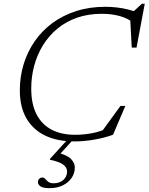

<svg xmlns="http://www.w3.org/2000/svg" viewBox="-20 -728 776 1002"><path d="M546.5 -61.5 502 -28.5 608.5 -175H634L570 -25Q527.5 -9 473.2 0.5Q419 10 369.5 10Q278 10 214.2 -21.2Q150.5 -52.5 117 -112Q83.5 -171.5 83.5 -256Q83.5 -328 103.5 -393.2Q123.5 -458.5 161.5 -513.2Q199.5 -568 254 -608Q308.5 -648 377.8 -670.2Q447 -692.5 529 -692.5Q561 -692.5 590.5 -689Q620 -685.5 647.2 -678.8Q674.5 -672 699 -662H670L720.5 -708.5H735.5L692.5 -479.5H667.5L659 -640L684 -604.5Q646 -633.5 603.2 -644.8Q560.5 -656 511.5 -656Q440 -656 381.8 -635.5Q323.5 -615 279 -578Q234.5 -541 204.2 -491.8Q174 -442.5 158.5 -385Q143 -327.5 143 -265.5Q143 -185.5 170.5 -131.8Q198 -78 249.5 -51.2Q301 -24.5 372 -24.5Q416.5 -24.5 462 -33.2Q507.5 -42 546.5 -61.5ZM259 228.5Q291.5 228.5 310.8 211Q330 193.5 330 166.5Q330 146.5 310 131.2Q290 116 240 105.5L241.5 100.5L339.5 -7.5H369.5L280 90.5L281 69Q331 81.5 350.8 102Q370.5 122.5 370.5 146Q370.5 176 353.8 200.5Q337 225 307.5 239.5Q278 254 239 254Q205 254 191.5 244.8Q178 235.5 178 222.5Q178 212.5 184.5 205.5Q191 198.5 201.5 198.5Q210 198.5 216.5 206Q223 213.5 232.5 221Q242 228.5 259 228.5Z"/></svg>

Font: Newsreader Light
Style: Italic
Weight: 300
Italic angle: -17°
Designer: Hugues Gentile
Foundry: Production Type
Version: Version 1.003